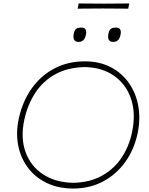

<svg xmlns="http://www.w3.org/2000/svg" viewBox="-20 -1079 859 1108"><path d="M403 9Q316.5 9 250 -23Q183.5 -55 141.5 -110.8Q99.5 -166.5 85.2 -239Q71 -311.5 88 -393Q110 -495 163.5 -569.5Q217 -644 295 -684.5Q373 -725 469 -725Q554 -725 618.8 -691.5Q683.5 -658 724.2 -599.5Q765 -541 778.2 -466.2Q791.5 -391.5 774 -309Q754 -215 702 -143.2Q650 -71.5 573.5 -31.2Q497 9 403 9ZM403 -24Q498.5 -26 568.5 -65Q638.5 -104 682 -169.5Q725.5 -235 742 -316Q764.5 -422.5 736.8 -506.8Q709 -591 639.8 -640.5Q570.5 -690 469 -692Q371.5 -690 300.5 -651.2Q229.5 -612.5 184.5 -544.5Q139.5 -476.5 120 -387Q98 -282 127.8 -200.8Q157.5 -119.5 228.8 -72.8Q300 -26 403 -24ZM632 -837Q614 -837 607.2 -850.8Q600.5 -864.5 607 -890Q611.5 -908 621.8 -914Q632 -920 649 -920Q683.5 -920 676 -880Q671.5 -857 660.8 -847Q650 -837 632 -837ZM432 -837Q414 -837 407.2 -850.8Q400.5 -864.5 407 -890Q411.5 -908 421.8 -914Q432 -920 449 -920Q483.5 -920 476 -880Q471.5 -857 460.8 -847Q450 -837 432 -837ZM428 -1029 434 -1059Q467 -1058.5 503.8 -1058.5Q540.5 -1058.5 580 -1058Q620 -1058.5 656.5 -1058.5Q693 -1058.5 726 -1059L720 -1029Q687 -1029.5 650.5 -1029.5Q614 -1029.5 574 -1030Q534.5 -1029.5 497.8 -1029.5Q461 -1029.5 428 -1029Z"/></svg>

Font: Commissioner Loud Thin
Style: Italic
Weight: 100
Italic angle: -12°
Designer: Kostas Bartsokas
Foundry: Kostas Bartsokas
Version: Version 1.000; ttfautohint (v1.8.3)